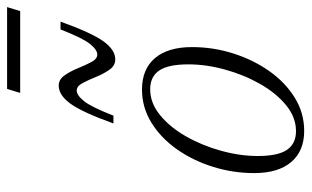

<svg xmlns="http://www.w3.org/2000/svg" viewBox="-184 -662 857 528"><g transform="rotate(-90 244.0 -398.5)"><path d="M261.5 -436Q317.5 -436 347.8 -400.2Q378 -364.5 378 -298.5Q378 -240 360.5 -185Q343 -130 312 -86Q281 -42 239 -16Q197 10 147.5 10Q92 10 61.8 -25.8Q31.5 -61.5 31.5 -127.5Q31.5 -186 48.8 -241Q66 -296 97 -340Q128 -384 170 -410Q212 -436 261.5 -436ZM147 -12.5Q185 -12.5 218.2 -39.8Q251.5 -67 276.8 -111.5Q302 -156 316.2 -207.8Q330.5 -259.5 330.5 -308.5Q330.5 -364 313.5 -388.8Q296.5 -413.5 262 -413.5Q224 -413.5 190.8 -386.2Q157.5 -359 132.2 -314.5Q107 -270 92.8 -218.2Q78.5 -166.5 78.5 -117.5Q78.5 -62 95.5 -37.2Q112.5 -12.5 147 -12.5ZM448 -660Q417.5 -575 394 -542.2Q370.5 -509.5 344 -509.5Q327 -509.5 315.8 -525.5Q304.5 -541.5 296 -562.5Q287.5 -583.5 279 -599.5Q270.5 -615.5 258.5 -615.5Q245.5 -615.5 229.2 -595.2Q213 -575 189.5 -514.5H168Q198.5 -599.5 222 -632.2Q245.5 -665 272 -665Q289 -665 300.2 -649Q311.5 -633 320 -612Q328.5 -591 337 -575Q345.5 -559 357.5 -559Q370.5 -559 386.8 -579.2Q403 -599.5 426.5 -660ZM252 -771 263 -807H488L477 -771Z"/></g></svg>

Font: Newsreader 16pt Light
Style: Italic
Weight: 300
Italic angle: -17°
Designer: Hugues Gentile
Foundry: Production Type
Version: Version 1.003; ttfautohint (v1.8.3)